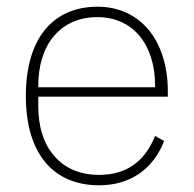

<svg xmlns="http://www.w3.org/2000/svg" viewBox="-20 -540 577 572"><path d="M275 12C140 12 57 -81 57 -254C57 -426 138 -520 271 -520C334 -520 386 -495 423 -451C459 -407 480 -344 480 -268V-252H94V-225C94 -162 110 -111 142 -75C173 -39 218 -19 275 -19C356 -19 411 -58 442 -135L469 -120C438 -40 372 12 275 12ZM271 -489C215 -489 172 -469 141 -433C110 -397 94 -345 94 -284V-280H442V-286C442 -347 425 -398 395 -434C365 -469 322 -489 271 -489Z"/></svg>

Font: Plexus Sans ExtraLight
Style: Regular
Weight: 250
Version: Version 2.001;PS 002.001;hotconv 1.0.70;makeotf.lib2.5.58329